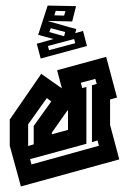

<svg xmlns="http://www.w3.org/2000/svg" viewBox="-20 -654 463 689"><path d="M15 -131V-225L128 -389L202 -337L185 -402L361 -450L400 -304L375 -297V-206L408 -82L55 15ZM88 -83 93 -64 335 -131 330 -150 310 -144V-348L327 -353L322 -371L270 -357L275 -338L290 -342V-138ZM81 -130 101 -136V-202L164 -290L148 -302L81 -208ZM166 -172 224 -188V-256L223 -259L166 -178ZM112 -497 172 -514 117 -529 151 -634 253 -632 239 -577 150 -579 234 -555 254 -550 250 -535 278 -543 292 -489 126 -444ZM175 -599 210 -598 215 -614 180 -615ZM157 -539 210 -524 214 -539 162 -553ZM152 -489 156 -474 250 -499 246 -514Z"/></svg>

Font: Blaka Hollow
Style: Regular
Weight: 400
Designer: Mohamed Gaber
Foundry: Kief Type Foundry
Version: Version 1.003; ttfautohint (v1.8.4.7-5d5b)